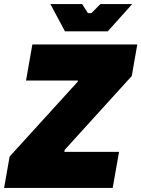

<svg xmlns="http://www.w3.org/2000/svg" viewBox="-49 -917 690 937"><path d="M-29 0H501L532 -176H265L267 -186L594 -546L621 -700H109L78 -524H331L330 -518L-2 -153ZM268 -764H477L596 -897H441L397 -853H380L352 -897H197Z"/></svg>

Font: Fixel Text 20240404 Black
Style: Italic
Weight: 900
Width: 4
Italic angle: -10°
Designer: AlfaBravo + MacPaw
Foundry: Kyrylo Tkachov, Marchela Mozhyna, Serhii Makarenko, Maria Weinstein, Zakhar Kryvoshyya
Version: Version 1.211;Glyphs 3.2 (3225)